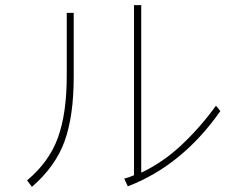

<svg xmlns="http://www.w3.org/2000/svg" viewBox="-20 -697 960 745"><path d="M835 -266Q687 -55 476 26L462 -4Q477 -7 500 -17V-677H528V-27Q613 -67 686 -136Q759 -205 818 -287ZM85 3Q171 -69 205 -163.5Q239 -258 239 -403V-647H266V-398Q266 -248 231 -150Q196 -52 104 28Z"/></svg>

Font: LINE Seed Sans KR Thin
Style: Regular
Weight: 250
Designer: LINE BX Design & Sandoll Inc & Dalton Maag Ltd
Foundry: Sandoll Inc.
Version: Version 1.000